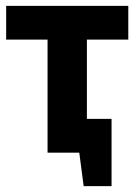

<svg xmlns="http://www.w3.org/2000/svg" viewBox="-20 -520 458 654"><path d="M142 -385H1V-500H417V-385H276V-115H360V114H265L250 0H142Z"/></svg>

Font: PT Sans
Style: Bold
Weight: 700
Version: Version 2.003W OFL; ttfautohint (v1.6)